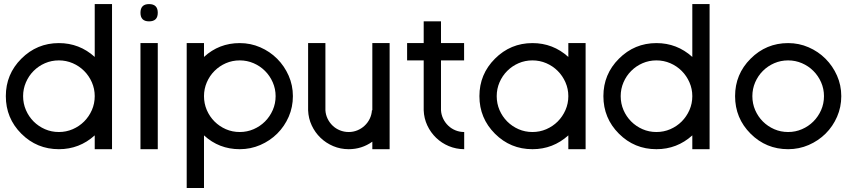

<svg xmlns="http://www.w3.org/2000/svg" viewBox="-20 -735 4225 949"><path d="M271 2.4Q162.1 2.4 85.4 -74.2Q8.8 -150.9 8.8 -259.8Q8.8 -368.2 85.4 -444.8Q162.6 -522 271 -522Q372.6 -522 448.2 -453.6V-714.8H533.7V2.4H448.2V-65.9Q372.6 2.4 271 2.4ZM271 -82.5Q307.1 -82.5 339.4 -96.4Q371.6 -110.4 395.8 -134.5Q419.9 -158.7 434.1 -190.9Q448.2 -223.1 448.2 -259.8Q448.2 -295.9 434.1 -328.1Q419.9 -360.4 395.8 -384.5Q371.6 -408.7 339.4 -422.6Q307.1 -436.5 271 -436.5Q234.4 -436.5 202.4 -422.6Q170.4 -408.7 146.2 -384.5Q122.1 -360.4 108.2 -328.1Q94.2 -295.9 94.2 -259.8Q94.2 -223.1 108.2 -190.9Q122.1 -158.7 146.2 -134.5Q170.4 -110.4 202.4 -96.4Q234.4 -82.5 271 -82.5Z M674.3 2.4V-522H759.8V2.4ZM716.8 -629.4Q674.3 -629.4 674.3 -671.9Q674.3 -714.8 716.8 -714.8Q759.8 -714.8 759.8 -671.9Q759.8 -629.4 716.8 -629.4Z M1165 2.4Q1062.5 2.4 988.3 -65.9V194.3H902.8V-522H988.3V-453.6Q1062.5 -522 1165 -522Q1218.8 -522 1266.4 -501.2Q1314 -480.5 1349.9 -444.6Q1385.7 -408.7 1406.7 -361.1Q1427.7 -313.5 1427.7 -259.8Q1427.7 -205.6 1407 -158Q1386.2 -110.4 1350.3 -74.7Q1314.5 -39.1 1266.6 -18.3Q1218.8 2.4 1165 2.4ZM1165 -82.5Q1201.2 -82.5 1233.4 -96.4Q1265.6 -110.4 1289.8 -134.5Q1314 -158.7 1328.1 -190.9Q1342.3 -223.1 1342.3 -259.8Q1342.3 -295.9 1328.1 -328.1Q1314 -360.4 1289.8 -384.5Q1265.6 -408.7 1233.4 -422.6Q1201.2 -436.5 1165 -436.5Q1128.4 -436.5 1096.4 -422.6Q1064.5 -408.7 1040.3 -384.5Q1016.1 -360.4 1002.2 -328.1Q988.3 -295.9 988.3 -259.8Q988.3 -223.1 1002.2 -190.9Q1016.1 -158.7 1040.3 -134.5Q1064.5 -110.4 1096.4 -96.4Q1128.4 -82.5 1165 -82.5Z M1905.8 -522V2.4H1820.3V-34.7Q1768.1 2.4 1703.6 2.4Q1663.1 2.4 1627.2 -12.7Q1591.3 -27.8 1564.2 -54Q1537.1 -80.1 1520.8 -115Q1504.4 -149.9 1502.9 -189.9V-522H1588.4V-189.9Q1589.8 -167.5 1599.4 -147.9Q1608.9 -128.4 1624.3 -113.8Q1639.6 -99.1 1660.2 -90.8Q1680.7 -82.5 1703.6 -82.5Q1726.1 -82.5 1746.3 -90.8Q1766.6 -99.1 1782.2 -113.8Q1797.9 -128.4 1807.4 -147.9Q1816.9 -167.5 1818.4 -189.9H1820.3V-522Z M2274.4 2.4Q2233.9 2 2198.2 -12.9Q2162.6 -27.8 2135.5 -54Q2108.4 -80.1 2092 -115Q2075.7 -149.9 2074.2 -189.9V-436.5H1992.2V-522H2074.2V-629.4H2159.7V-522H2273.9V-436.5H2159.7V-189.9Q2161.1 -167.5 2170.7 -147.9Q2180.2 -128.4 2195.6 -113.8Q2210.9 -99.1 2231.2 -90.8Q2251.5 -82.5 2274.4 -82.5Z M2611.8 2.4Q2502.9 2.4 2426.3 -74.2Q2349.6 -150.9 2349.6 -259.8Q2349.6 -368.2 2426.3 -444.8Q2503.4 -522 2611.8 -522Q2713.4 -522 2789.1 -453.6V-522H2874.5V2.4H2789.1V-65.9Q2713.4 2.4 2611.8 2.4ZM2611.8 -82.5Q2647.9 -82.5 2680.2 -96.4Q2712.4 -110.4 2736.6 -134.5Q2760.7 -158.7 2774.9 -190.9Q2789.1 -223.1 2789.1 -259.8Q2789.1 -295.9 2774.9 -328.1Q2760.7 -360.4 2736.6 -384.5Q2712.4 -408.7 2680.2 -422.6Q2647.9 -436.5 2611.8 -436.5Q2575.2 -436.5 2543.2 -422.6Q2511.2 -408.7 2487.1 -384.5Q2462.9 -360.4 2449 -328.1Q2435.1 -295.9 2435.1 -259.8Q2435.1 -223.1 2449 -190.9Q2462.9 -158.7 2487.1 -134.5Q2511.2 -110.4 2543.2 -96.4Q2575.2 -82.5 2611.8 -82.5Z M3224.6 2.4Q3115.7 2.4 3039.1 -74.2Q2962.4 -150.9 2962.4 -259.8Q2962.4 -368.2 3039.1 -444.8Q3116.2 -522 3224.6 -522Q3326.2 -522 3401.9 -453.6V-714.8H3487.3V2.4H3401.9V-65.9Q3326.2 2.4 3224.6 2.4ZM3224.6 -82.5Q3260.7 -82.5 3293 -96.4Q3325.2 -110.4 3349.4 -134.5Q3373.5 -158.7 3387.7 -190.9Q3401.9 -223.1 3401.9 -259.8Q3401.9 -295.9 3387.7 -328.1Q3373.5 -360.4 3349.4 -384.5Q3325.2 -408.7 3293 -422.6Q3260.7 -436.5 3224.6 -436.5Q3188 -436.5 3156 -422.6Q3124 -408.7 3099.9 -384.5Q3075.7 -360.4 3061.8 -328.1Q3047.9 -295.9 3047.9 -259.8Q3047.9 -223.1 3061.8 -190.9Q3075.7 -158.7 3099.9 -134.5Q3124 -110.4 3156 -96.4Q3188 -82.5 3224.6 -82.5Z M3875.5 2.4Q3766.6 2.4 3689.9 -74.2Q3613.3 -150.9 3613.3 -259.8Q3613.3 -368.2 3689.9 -444.8Q3767.1 -522 3875.5 -522Q3929.2 -522 3976.8 -501.2Q4024.4 -480.5 4060.3 -444.6Q4096.2 -408.7 4117.2 -361.1Q4138.2 -313.5 4138.2 -259.8Q4138.2 -205.6 4117.4 -158Q4096.7 -110.4 4060.8 -74.7Q4024.9 -39.1 3977.1 -18.3Q3929.2 2.4 3875.5 2.4ZM3875.5 -82.5Q3911.6 -82.5 3943.8 -96.4Q3976.1 -110.4 4000.2 -134.5Q4024.4 -158.7 4038.6 -190.9Q4052.7 -223.1 4052.7 -259.8Q4052.7 -295.9 4038.6 -328.1Q4024.4 -360.4 4000.2 -384.5Q3976.1 -408.7 3943.8 -422.6Q3911.6 -436.5 3875.5 -436.5Q3838.9 -436.5 3806.9 -422.6Q3774.9 -408.7 3750.7 -384.5Q3726.6 -360.4 3712.6 -328.1Q3698.7 -295.9 3698.7 -259.8Q3698.7 -223.1 3712.6 -190.9Q3726.6 -158.7 3750.7 -134.5Q3774.9 -110.4 3806.9 -96.4Q3838.9 -82.5 3875.5 -82.5Z"/></svg>

Font: Proletarsk
Style: Regular
Weight: 400
Designer: Peter Wiegel, original typeface by Carl Albert Fahrenwaldt 1901
Foundry: Peter Wiegel
Version: Version 1.000 2010 initial release